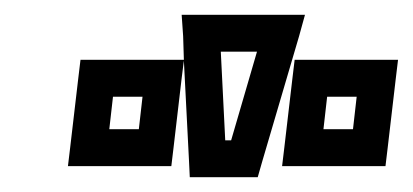

<svg xmlns="http://www.w3.org/2000/svg" viewBox="-20 -768 559 260"><path d="M168 -593H128L133 -637H173L168 -593ZM335 -549 385 -719 393 -748H364H256H226L228 -719L229 -687H204H114H89L86 -662L75 -568L72 -543H97H187H212L215 -568L226 -662L229 -686L236 -549L237 -528H258H308H329L335 -549ZM293 -578H285L279 -698H328L293 -578ZM505 -568 516 -662 519 -687H494H404H379L376 -662L365 -568L362 -543H387H477H502L505 -568ZM458 -593H418L423 -637H463L458 -593Z"/></svg>

Font: Gamestation Text Outline
Style: Italic
Weight: 400
Designer: Jonas Hecksher
Foundry: Jonas Hecksher, Playtypeª, e-types AS
Version: Version 1.003